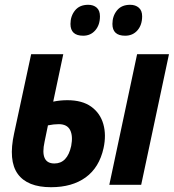

<svg xmlns="http://www.w3.org/2000/svg" viewBox="-20 -771 725 801"><path d="M193 10Q94 10 54 -45.5Q14 -101 39 -215L110 -545H244L202 -347Q231 -353 261 -353Q323 -353 360.5 -326Q398 -299 411 -253.5Q424 -208 412 -153Q394 -72 337.5 -31Q281 10 193 10ZM436 0 552 -545H685L569 0ZM166 -180Q146 -89 207 -89Q261 -89 277 -162Q285 -204 272.5 -228.5Q260 -253 225 -253Q204 -253 180 -248ZM502 -622Q449 -622 449 -671Q449 -704 468 -727.5Q487 -751 523 -751Q545 -751 559 -739Q573 -727 573 -703Q573 -667 553.5 -644.5Q534 -622 502 -622ZM327 -622Q274 -622 274 -671Q274 -704 293 -727.5Q312 -751 348 -751Q370 -751 383.5 -739Q397 -727 397 -703Q397 -667 377.5 -644.5Q358 -622 327 -622Z"/></svg>

Font: Noto Sans Condensed
Style: Bold Italic
Weight: 700
Width: 3
Italic angle: -12°
Designer: Monotype Design Team
Foundry: Monotype Imaging Inc.
Version: Version 2.013; ttfautohint (v1.8.4.7-5d5b)